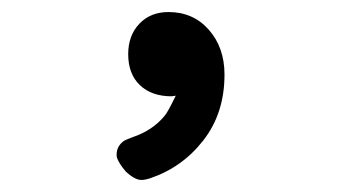

<svg xmlns="http://www.w3.org/2000/svg" viewBox="-20 -160 565 319"><path d="M265 0Q232 0 212.5 -18.5Q193 -37 193 -70Q193 -101 211.5 -120.5Q230 -140 260 -140Q301 -140 327 -110.5Q353 -81 353 -36Q353 28 318 73Q283 118 230 136Q221 139 215 139Q204 139 189 125Q177 111 174 101Q172 84 186 74Q187 73 200 68Q233 57 253 33Q258 28 272 -1Z"/></svg>

Font: KaTeX_Typewriter
Style: Regular
Weight: 400
Version: Version 1.1; ttfautohint (v1.3)